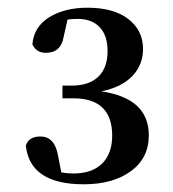

<svg xmlns="http://www.w3.org/2000/svg" viewBox="-20 -937 448 498"><path d="M155 -886 145 -841Q138 -800 99 -800Q74 -800 64 -822Q68 -868 108 -892.5Q148 -917 207 -917Q275 -917 313 -887.5Q351 -858 351 -810Q351 -769 323.5 -740Q296 -711 243 -700Q366 -682 366 -586Q366 -527 319.5 -493Q273 -459 197 -459Q58 -459 47 -559Q54 -583 85 -583Q121 -583 130 -536L139 -490Q154 -487 170 -487Q219 -487 245 -513Q271 -539 271 -585Q271 -682 170 -682H142V-715H166Q211 -715 235 -738Q259 -761 259 -805Q259 -845 238.5 -866.5Q218 -888 181 -888Q164 -888 155 -886Z"/></svg>

Font: Swei Spring CJKtc
Style: Bold
Weight: 700
Version: Version 1.021